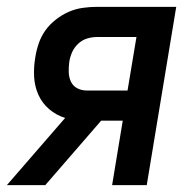

<svg xmlns="http://www.w3.org/2000/svg" viewBox="-45 -540 565 560"><path d="M-25 0 145 -196Q119 -204 98.5 -221.5Q78 -239 67 -263.5Q56 -288 54.5 -316Q53 -344 58 -373Q61 -393 68 -413.5Q75 -434 87.5 -451.5Q100 -469 118 -483Q136 -497 155.5 -505.5Q175 -514 196 -517Q217 -520 237 -520H469L383 0H282L313 -188H250L87 0ZM208 -276H327L353 -432H237Q223 -432 208.5 -427.5Q194 -423 182.5 -412Q171 -401 165 -387Q159 -373 157 -359Q155 -344 155.5 -329Q156 -314 162 -301.5Q168 -289 180.5 -282.5Q193 -276 208 -276Z"/></svg>

Font: Iosevka SS04 Semibold Oblique
Style: Regular
Weight: 600
Italic angle: -9°
Monospace: yes
Designer: Belleve Invis
Foundry: Belleve Invis
Version: Version 19.0.0; ttfautohint (v1.8.4)